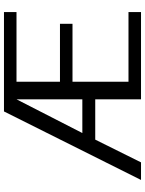

<svg xmlns="http://www.w3.org/2000/svg" viewBox="100 -840 740 981"><g transform="rotate(-90 470.5 -350.0)"><path d="M41 0 391.1 -700.2H898.9V-636.2H543V-414.1H838.9V-350.1H543V-64H898.9V0H453.1V-233.9H247.1L130.9 0ZM280.8 -299.8H453.1V-636.2Z"/></g></svg>

Font: Carme
Style: Regular
Weight: 400
Version: 1.000